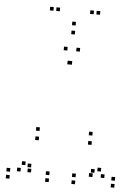

<svg xmlns="http://www.w3.org/2000/svg" viewBox="-62 -999 745 1056"><g transform="rotate(5 310.0 -471.0)"><path d="M247.5 10V-10H227.5V10ZM247.5 -28.5V-48.5H227.5V-28.5ZM144 -62V-82H124V-62ZM146 -34.5V-54.5H126V-34.5ZM313 -644.5V-664.5H293V-644.5ZM318.5 -644.5V-664.5H298.5V-644.5ZM484.5 -39V-59H464.5V-39ZM493.5 -63V-83H473.5V-63ZM392.5 -29.5V-49.5H372.5V-29.5ZM392.5 9V-11H372.5V9ZM609.5 9V-11H589.5V9ZM609.5 -29.5V-49.5H589.5V-29.5ZM528.5 -73V-93H508.5V-73ZM550 -39V-59H530V-39ZM355.5 -720V-740H335.5V-720ZM286.5 -720V-740H266.5V-720ZM88 -34.5V-54.5H68V-34.5ZM111.5 -72V-92H91.5V-72ZM30.5 -28.5V-48.5H10.5V-28.5ZM30.5 10V-10H10.5V10ZM464.5 -214.5V-234.5H444.5V-214.5ZM464.5 -266V-286H444.5V-266ZM173 -266V-286H153V-266ZM173 -214.5V-234.5H153V-214.5ZM448.5 -931.5V-951.5H428.5V-931.5ZM413.5 -931.5V-951.5H393.5V-931.5ZM320 -861V-881H300V-861ZM226.5 -931.5V-951.5H206.5V-931.5ZM191.5 -931.5V-951.5H171.5V-931.5ZM320 -811.5V-831.5H300V-811.5Z"/></g></svg>

Font: Monaspace Xenon Dots Var
Style: Regular
Weight: 400
Designer: Riley Cran and the Lettermatic Team
Version: Version 1.100 (Monaspace Xenon Dots)